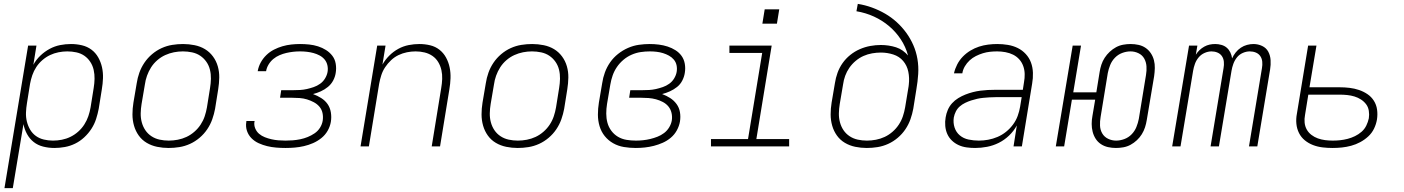

<svg xmlns="http://www.w3.org/2000/svg" viewBox="-20 -755 7240 990"><path d="M3 215 125 -520H168L152 -421Q166 -447 188 -468Q210 -489 236 -503Q262 -517 290 -522.5Q318 -528 346 -528Q375 -528 402.5 -521.5Q430 -515 451.5 -499Q473 -483 486.5 -459Q500 -435 506 -408Q512 -381 511 -352Q510 -323 505 -294L489 -194Q484 -168 475.5 -141.5Q467 -115 451.5 -91Q436 -67 414.5 -47Q393 -27 367.5 -14.5Q342 -2 314.5 3Q287 8 261 8Q231 8 203 1Q175 -6 154 -22.5Q133 -39 119.5 -63.5Q106 -88 101 -115L46 215ZM253 -30Q276 -30 299 -34.5Q322 -39 343.5 -49.5Q365 -60 383.5 -76.5Q402 -93 415 -113.5Q428 -134 435.5 -156Q443 -178 447 -201L463 -301Q467 -325 467.5 -348.5Q468 -372 463 -394.5Q458 -417 445.5 -436Q433 -455 415 -467.5Q397 -480 374 -485Q351 -490 327 -490Q305 -490 282 -485.5Q259 -481 238 -471Q217 -461 198.5 -445Q180 -429 167 -409Q154 -389 146.5 -367Q139 -345 135 -323L119 -223Q115 -199 114 -175Q113 -151 118.5 -128.5Q124 -106 135.5 -86.5Q147 -67 165 -54Q183 -41 206 -35.5Q229 -30 253 -30Z M850 8Q850 8 850 8Q850 8 850 8H849Q819 8 790 2Q761 -4 736.5 -18.5Q712 -33 695.5 -56Q679 -79 671 -107Q663 -135 663 -165Q663 -195 668 -226L685 -326Q689 -353 698.5 -380Q708 -407 724.5 -431.5Q741 -456 764 -475.5Q787 -495 813.5 -507Q840 -519 868 -523.5Q896 -528 924 -528Q924 -528 924 -528Q924 -528 924 -528Q954 -528 983.5 -522Q1013 -516 1037 -501.5Q1061 -487 1078 -464Q1095 -441 1103 -413Q1111 -385 1110.5 -355Q1110 -325 1105 -294L1089 -194Q1084 -167 1074.5 -140Q1065 -113 1048.5 -88.5Q1032 -64 1009 -44.5Q986 -25 959.5 -13Q933 -1 905 3.5Q877 8 850 8ZM850 -30Q873 -30 896.5 -34.5Q920 -39 941.5 -49Q963 -59 982 -75.5Q1001 -92 1014.5 -112.5Q1028 -133 1035.5 -155.5Q1043 -178 1047 -201L1063 -301Q1067 -325 1067.5 -349Q1068 -373 1062.5 -395.5Q1057 -418 1044 -436.5Q1031 -455 1012.5 -467.5Q994 -480 970.5 -485Q947 -490 923 -490Q900 -490 877 -485.5Q854 -481 832 -471Q810 -461 791 -444.5Q772 -428 759 -407.5Q746 -387 738 -364.5Q730 -342 727 -319L710 -219Q706 -195 705.5 -171Q705 -147 711 -124.5Q717 -102 729.5 -83.5Q742 -65 761 -52.5Q780 -40 803 -35Q826 -30 850 -30Z M1452 8Q1428 8 1404 6Q1380 4 1357.5 -1.5Q1335 -7 1314 -16.5Q1293 -26 1277 -42Q1261 -58 1253.5 -80Q1246 -102 1250 -126Q1250 -128 1250 -129Q1250 -130 1251 -131H1293Q1293 -130 1293 -129.5Q1293 -129 1292 -128Q1289 -110 1296 -93Q1303 -76 1316 -65Q1329 -54 1345.5 -47.5Q1362 -41 1379.5 -37Q1397 -33 1415.5 -31.5Q1434 -30 1452 -30Q1471 -30 1490 -31.5Q1509 -33 1528.5 -37Q1548 -41 1566.5 -48.5Q1585 -56 1602 -67.5Q1619 -79 1630 -96.5Q1641 -114 1644 -133Q1647 -153 1643 -172Q1639 -191 1627 -205Q1615 -219 1598 -228Q1581 -237 1563 -242.5Q1545 -248 1525 -249.5Q1505 -251 1485 -251H1424L1430 -290H1492Q1509 -290 1527 -291Q1545 -292 1562.5 -296Q1580 -300 1597.5 -306Q1615 -312 1630.5 -323Q1646 -334 1656 -350.5Q1666 -367 1669 -384Q1672 -402 1668 -419Q1664 -436 1653.5 -448.5Q1643 -461 1628 -469Q1613 -477 1596.5 -481.5Q1580 -486 1562.5 -488Q1545 -490 1527 -490Q1509 -490 1491.5 -488Q1474 -486 1456.5 -482Q1439 -478 1421.5 -470.5Q1404 -463 1389.5 -451Q1375 -439 1365 -422.5Q1355 -406 1352 -388Q1352 -388 1352 -388Q1352 -388 1351 -388H1309Q1309 -388 1309 -388.5Q1309 -389 1309 -389Q1313 -412 1324.5 -433Q1336 -454 1353.5 -471Q1371 -488 1392.5 -499Q1414 -510 1436.5 -516.5Q1459 -523 1482 -525.5Q1505 -528 1527 -528Q1551 -528 1574.5 -525.5Q1598 -523 1620 -516Q1642 -509 1661 -497Q1680 -485 1693.5 -467.5Q1707 -450 1711 -426.5Q1715 -403 1711 -379Q1708 -359 1698 -340Q1688 -321 1671 -307Q1654 -293 1634 -284Q1614 -275 1594 -270Q1616 -262 1636 -249.5Q1656 -237 1669 -218.5Q1682 -200 1686 -175.5Q1690 -151 1686 -127Q1682 -103 1669.5 -81Q1657 -59 1637 -43Q1617 -27 1594 -17Q1571 -7 1547 -1.5Q1523 4 1499.5 6Q1476 8 1452 8Z M1839 0 1925 -520H1968L1952 -422Q1966 -447 1987 -468Q2008 -489 2033.5 -503Q2059 -517 2087 -522.5Q2115 -528 2142 -528Q2171 -528 2198 -521.5Q2225 -515 2246 -498.5Q2267 -482 2280 -458Q2293 -434 2298.5 -407Q2304 -380 2303 -351.5Q2302 -323 2297 -294L2249 0H2206L2255 -301Q2259 -324 2260 -347.5Q2261 -371 2256 -393.5Q2251 -416 2239.5 -435Q2228 -454 2210 -466.5Q2192 -479 2169.5 -484.5Q2147 -490 2123 -490Q2101 -490 2078.5 -485.5Q2056 -481 2035 -471Q2014 -461 1996.5 -444.5Q1979 -428 1966 -408.5Q1953 -389 1946 -367Q1939 -345 1935 -323L1882 0Z M2650 8Q2650 8 2650 8Q2650 8 2650 8H2649Q2619 8 2590 2Q2561 -4 2536.5 -18.5Q2512 -33 2495.5 -56Q2479 -79 2471 -107Q2463 -135 2463 -165Q2463 -195 2468 -226L2485 -326Q2489 -353 2498.5 -380Q2508 -407 2524.5 -431.5Q2541 -456 2564 -475.5Q2587 -495 2613.5 -507Q2640 -519 2668 -523.5Q2696 -528 2724 -528Q2724 -528 2724 -528Q2724 -528 2724 -528Q2754 -528 2783.5 -522Q2813 -516 2837 -501.5Q2861 -487 2878 -464Q2895 -441 2903 -413Q2911 -385 2910.5 -355Q2910 -325 2905 -294L2889 -194Q2884 -167 2874.5 -140Q2865 -113 2848.5 -88.5Q2832 -64 2809 -44.5Q2786 -25 2759.5 -13Q2733 -1 2705 3.5Q2677 8 2650 8ZM2650 -30Q2673 -30 2696.5 -34.5Q2720 -39 2741.5 -49Q2763 -59 2782 -75.5Q2801 -92 2814.5 -112.5Q2828 -133 2835.5 -155.5Q2843 -178 2847 -201L2863 -301Q2867 -325 2867.5 -349Q2868 -373 2862.5 -395.5Q2857 -418 2844 -436.5Q2831 -455 2812.5 -467.5Q2794 -480 2770.5 -485Q2747 -490 2723 -490Q2700 -490 2677 -485.5Q2654 -481 2632 -471Q2610 -461 2591 -444.5Q2572 -428 2559 -407.5Q2546 -387 2538 -364.5Q2530 -342 2527 -319L2510 -219Q2506 -195 2505.5 -171Q2505 -147 2511 -124.5Q2517 -102 2529.5 -83.5Q2542 -65 2561 -52.5Q2580 -40 2603 -35Q2626 -30 2650 -30Z M3258 8Q3227 8 3197 3Q3167 -2 3141.5 -16.5Q3116 -31 3098 -53.5Q3080 -76 3071.5 -104.5Q3063 -133 3063 -164Q3063 -195 3068 -226L3085 -326Q3089 -354 3099 -381.5Q3109 -409 3126 -433.5Q3143 -458 3167 -477Q3191 -496 3218.5 -508Q3246 -520 3274.5 -524Q3303 -528 3330 -528Q3354 -528 3377.5 -525Q3401 -522 3422.5 -515Q3444 -508 3463 -496Q3482 -484 3494.5 -466.5Q3507 -449 3511 -426Q3515 -403 3511 -379Q3508 -359 3498 -339.5Q3488 -320 3471 -306.5Q3454 -293 3434 -284Q3414 -275 3394 -270Q3416 -262 3435.5 -249.5Q3455 -237 3468.5 -218.5Q3482 -200 3486 -176.5Q3490 -153 3486 -128Q3482 -105 3470 -83Q3458 -61 3439 -45Q3420 -29 3397.5 -19Q3375 -9 3351.5 -3Q3328 3 3304.5 5.5Q3281 8 3258 8ZM3259 -30Q3277 -30 3296 -32Q3315 -34 3333.5 -38.5Q3352 -43 3370 -50Q3388 -57 3404 -69Q3420 -81 3430.5 -98.5Q3441 -116 3444 -134Q3447 -154 3442.5 -173Q3438 -192 3426.5 -206Q3415 -220 3398 -229Q3381 -238 3362.5 -243Q3344 -248 3324.5 -249.5Q3305 -251 3285 -251H3224L3230 -290H3292Q3309 -290 3327 -291Q3345 -292 3362.5 -296Q3380 -300 3397.5 -306Q3415 -312 3430.5 -323Q3446 -334 3456 -350.5Q3466 -367 3469 -384Q3472 -402 3468.5 -418.5Q3465 -435 3454.5 -447.5Q3444 -460 3429.5 -468Q3415 -476 3399 -481Q3383 -486 3365.5 -488Q3348 -490 3331 -490Q3307 -490 3283.5 -486.5Q3260 -483 3237 -473Q3214 -463 3194.5 -446.5Q3175 -430 3161 -409.5Q3147 -389 3139 -366Q3131 -343 3127 -319L3110 -219Q3106 -194 3106 -169.5Q3106 -145 3112 -122.5Q3118 -100 3132 -81Q3146 -62 3166 -50Q3186 -38 3210 -34Q3234 -30 3259 -30Z M3646 0V-38H3837L3910 -482H3741V-520H3959L3880 -38H4049V0ZM3911 -633 3923 -707H3998L3986 -633Z M4450 8Q4450 8 4450 8Q4450 8 4450 8H4449Q4419 8 4390 2Q4361 -4 4336.5 -18.5Q4312 -33 4295.5 -56Q4279 -79 4271 -107Q4263 -135 4263 -165Q4263 -195 4268 -226L4285 -326Q4289 -353 4298.5 -379.5Q4308 -406 4324.5 -429.5Q4341 -453 4364 -471.5Q4387 -490 4413.5 -501.5Q4440 -513 4467.5 -518Q4495 -523 4522 -523Q4542 -523 4562 -520Q4582 -517 4600.5 -511Q4619 -505 4634.5 -494Q4650 -483 4662 -469Q4650 -514 4624.5 -552.5Q4599 -591 4564 -620.5Q4529 -650 4486.5 -669.5Q4444 -689 4396 -697L4403 -735Q4441 -729 4476.5 -716Q4512 -703 4544 -684.5Q4576 -666 4603.5 -641Q4631 -616 4652.5 -586.5Q4674 -557 4689 -523Q4704 -489 4710.5 -451Q4717 -413 4714.5 -373.5Q4712 -334 4705 -294L4689 -194Q4684 -167 4674.5 -140Q4665 -113 4648.5 -88.5Q4632 -64 4609 -44.5Q4586 -25 4559.5 -13Q4533 -1 4505 3.5Q4477 8 4450 8ZM4450 -30Q4473 -30 4496.5 -34.5Q4520 -39 4541.5 -49Q4563 -59 4582 -75.5Q4601 -92 4614.5 -112.5Q4628 -133 4635.5 -155.5Q4643 -178 4647 -201L4665 -310L4666 -319Q4670 -353 4663.5 -385Q4657 -417 4637 -440.5Q4617 -464 4586 -474Q4555 -484 4522 -484Q4500 -484 4477 -480Q4454 -476 4432.5 -466.5Q4411 -457 4392 -441Q4373 -425 4359.5 -405.5Q4346 -386 4338 -364Q4330 -342 4327 -319L4310 -219Q4306 -195 4305.5 -171Q4305 -147 4311 -124.5Q4317 -102 4329.5 -83.5Q4342 -65 4361 -52.5Q4380 -40 4403 -35Q4426 -30 4450 -30Z M5008 8Q4986 8 4964 5Q4942 2 4922.5 -7Q4903 -16 4888 -30.5Q4873 -45 4864.5 -64Q4856 -83 4854 -105.5Q4852 -128 4856 -150Q4859 -169 4867 -188Q4875 -207 4889 -222.5Q4903 -238 4921 -249Q4939 -260 4958 -267.5Q4977 -275 4996.5 -280Q5016 -285 5035.5 -287.5Q5055 -290 5074 -291Q5093 -292 5113 -292H5254L5260 -331Q5264 -352 5263.5 -373.5Q5263 -395 5256 -414.5Q5249 -434 5235.5 -449Q5222 -464 5204 -473Q5186 -482 5164.5 -486Q5143 -490 5122 -490Q5103 -490 5084.5 -488Q5066 -486 5048 -480.5Q5030 -475 5012 -466Q4994 -457 4979.5 -443.5Q4965 -430 4955 -413Q4945 -396 4942 -377H4899Q4904 -400 4915.5 -422.5Q4927 -445 4944.5 -463Q4962 -481 4983.5 -494Q5005 -507 5028 -514.5Q5051 -522 5075 -525Q5099 -528 5122 -528Q5150 -528 5177 -523.5Q5204 -519 5227.5 -507.5Q5251 -496 5269 -476.5Q5287 -457 5296 -432.5Q5305 -408 5306 -380Q5307 -352 5302 -324L5249 0H5206L5223 -108Q5207 -79 5183 -56Q5159 -33 5130 -18.5Q5101 -4 5069.5 2Q5038 8 5008 8ZM5027 -30Q5051 -30 5075.5 -34.5Q5100 -39 5123.5 -49Q5147 -59 5167.5 -75.5Q5188 -92 5203.5 -113Q5219 -134 5227.5 -157.5Q5236 -181 5240 -205L5248 -254H5113Q5097 -254 5081.5 -253Q5066 -252 5050 -250.5Q5034 -249 5018.5 -245.5Q5003 -242 4987.5 -237Q4972 -232 4956.5 -224.5Q4941 -217 4928.5 -206Q4916 -195 4908.5 -180Q4901 -165 4898 -149Q4894 -122 4902 -97.5Q4910 -73 4929 -57Q4948 -41 4974 -35.5Q5000 -30 5027 -30Z M5734 8Q5713 8 5693 3.5Q5673 -1 5656.5 -12Q5640 -23 5629.5 -39.5Q5619 -56 5614 -75.5Q5609 -95 5609 -116Q5609 -137 5613 -158L5627 -241H5507L5467 0H5424L5511 -520H5554L5514 -279H5633L5650 -384Q5653 -403 5659 -421.5Q5665 -440 5676 -457Q5687 -474 5702 -488Q5717 -502 5734.5 -511.5Q5752 -521 5771.5 -524.5Q5791 -528 5809 -528Q5831 -528 5851 -523.5Q5871 -519 5887 -508Q5903 -497 5914 -480.5Q5925 -464 5930 -444.5Q5935 -425 5934.5 -404Q5934 -383 5931 -362L5893 -136Q5890 -117 5884 -98.5Q5878 -80 5867.5 -63Q5857 -46 5842 -32Q5827 -18 5809.5 -8.5Q5792 1 5772.5 4.5Q5753 8 5734 8ZM5735 -30Q5756 -30 5777.5 -38Q5799 -46 5815 -62.5Q5831 -79 5839.5 -100Q5848 -121 5852 -142L5889 -368Q5893 -391 5891.5 -413Q5890 -435 5880 -453Q5870 -471 5850.5 -480.5Q5831 -490 5809 -490Q5788 -490 5766.5 -482Q5745 -474 5729 -457.5Q5713 -441 5704.5 -420Q5696 -399 5692 -378L5655 -152Q5651 -129 5652 -107Q5653 -85 5663.5 -67Q5674 -49 5693.5 -39.5Q5713 -30 5735 -30Z M6024 0 6111 -520H6154L6146 -473Q6154 -486 6165 -496.5Q6176 -507 6189.5 -514.5Q6203 -522 6217 -525Q6231 -528 6246 -528Q6246 -528 6246 -528Q6246 -528 6246 -528Q6262 -528 6278 -523.5Q6294 -519 6305.5 -509Q6317 -499 6324 -484.5Q6331 -470 6333 -454Q6340 -470 6351.5 -484.5Q6363 -499 6378 -509Q6393 -519 6410 -523.5Q6427 -528 6443 -528Q6443 -528 6443 -528Q6443 -528 6443 -528Q6467 -528 6488 -518Q6509 -508 6519.5 -488.5Q6530 -469 6531.5 -445Q6533 -421 6529 -397L6463 0H6420L6487 -404Q6490 -420 6488.5 -436.5Q6487 -453 6478.5 -465.5Q6470 -478 6455.5 -484Q6441 -490 6424 -490Q6406 -490 6388 -482Q6370 -474 6358 -459Q6346 -444 6339.5 -426Q6333 -408 6330 -390L6265 0H6222L6289 -404Q6292 -420 6290.5 -436.5Q6289 -453 6280.5 -465.5Q6272 -478 6257.5 -484Q6243 -490 6227 -490Q6209 -490 6191 -482Q6173 -474 6160.5 -459Q6148 -444 6141.5 -426Q6135 -408 6132 -390L6067 0Z M6851 8Q6825 8 6799.5 5Q6774 2 6750.5 -7Q6727 -16 6708 -31.5Q6689 -47 6678 -69Q6667 -91 6664.5 -116.5Q6662 -142 6667 -168L6725 -520H6768L6732 -305H6887Q6913 -305 6938.5 -302Q6964 -299 6987.5 -291Q7011 -283 7031 -269.5Q7051 -256 7064 -235.5Q7077 -215 7080.5 -190Q7084 -165 7080 -139Q7076 -115 7065 -92Q7054 -69 7035 -51.5Q7016 -34 6993.5 -22Q6971 -10 6947 -3.5Q6923 3 6899 5.5Q6875 8 6851 8ZM6852 -30Q6871 -30 6890 -32Q6909 -34 6928.5 -39Q6948 -44 6966.5 -53Q6985 -62 7000.5 -75.5Q7016 -89 7025 -107.5Q7034 -126 7038 -145Q7041 -164 7038 -183.5Q7035 -203 7024 -217.5Q7013 -232 6997.5 -242Q6982 -252 6964 -257.5Q6946 -263 6926.5 -265Q6907 -267 6887 -267H6726L6709 -162Q6705 -142 6707 -122.5Q6709 -103 6718 -87Q6727 -71 6742 -59.5Q6757 -48 6775 -41.5Q6793 -35 6812.5 -32.5Q6832 -30 6852 -30Z"/></svg>

Font: Iosevka SS04 XLt Ex
Style: Italic
Weight: 200
Width: 7
Italic angle: -9°
Monospace: yes
Designer: Belleve Invis
Foundry: Belleve Invis
Version: Version 19.0.0; ttfautohint (v1.8.4)